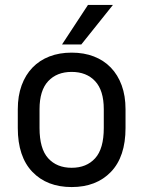

<svg xmlns="http://www.w3.org/2000/svg" viewBox="-20 -750 580 777"><path d="M270 7Q170 7 111 -54.5Q52 -116 52 -232V-308Q52 -362 67.5 -404.5Q83 -447 111.5 -476.5Q140 -506 180 -521.5Q220 -537 270 -537Q320 -537 360 -521.5Q400 -506 428.5 -476.5Q457 -447 472.5 -404.5Q488 -362 488 -308V-232Q488 -116 429 -54.5Q370 7 270 7ZM270 -71Q330 -71 365 -109.5Q400 -148 400 -232V-308Q400 -384 365 -421.5Q330 -459 270 -459Q210 -459 175 -421.5Q140 -384 140 -308V-232Q140 -148 175 -109.5Q210 -71 270 -71ZM336 -730H437L309 -570H231Z"/></svg>

Font: Golos UI
Style: Regular
Weight: 400
Designer: A.Korolkova, Vitaly Kuzmin
Foundry: ParaType Ltd
Version: Version 2.000